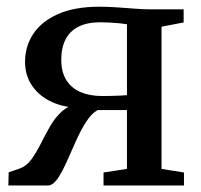

<svg xmlns="http://www.w3.org/2000/svg" viewBox="-20 -566 612 586"><path d="M5.5 0 6.5 -40 39.5 -51.5Q61 -59 76 -79.8Q91 -100.5 104.5 -127.5Q118 -154.5 133 -180.8Q148 -207 168.8 -225.8Q189.5 -244.5 220 -249L223.5 -237Q176 -237.5 138.2 -254.8Q100.5 -272 78.5 -303.5Q56.5 -335 56.5 -377.5Q56.5 -424.5 81.5 -462.5Q106.5 -500.5 157 -523Q207.5 -545.5 283.5 -545.5Q310 -545.5 338.2 -543.5Q366.5 -541.5 392.5 -539.5Q418.5 -537.5 437 -537.5H540.5V-497.5L473 -484.5V-50.5L541.5 -39.5V0H296V-39.5L367.5 -50.5V-230H278Q259 -219.5 242.8 -194Q226.5 -168.5 212.2 -136.5Q198 -104.5 184.5 -74.2Q171 -44 157.5 -23.2Q144 -2.5 129 0ZM290.5 -273Q302.5 -273 317.2 -273.2Q332 -273.5 345.8 -274.2Q359.5 -275 367.5 -275.5V-492Q359 -493.5 344.5 -495Q330 -496.5 314.5 -497.2Q299 -498 285.5 -498Q246.5 -498 220 -484.8Q193.5 -471.5 180.2 -446Q167 -420.5 167 -384Q167 -345.5 182.8 -321Q198.5 -296.5 226.2 -284.8Q254 -273 290.5 -273Z"/></svg>

Font: Merriweather 60pt Medium
Style: Regular
Weight: 500
Version: Version 2.100